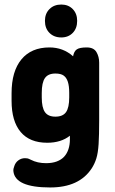

<svg xmlns="http://www.w3.org/2000/svg" viewBox="-20 -618 505 846"><path d="M288 -20V-4Q288 20 281.5 39.5Q275 59 262.5 72.5Q250 86 230 93.5Q210 101 183 101Q145 101 116 86Q106 81 101.5 80Q97 79 90 79Q74 79 61 88.5Q48 98 43 114Q38 126 39 136Q46 208 201 208Q329 208 384 124Q397 104 404.5 80Q412 56 414.5 16.5Q417 -23 417 -88V-342Q417 -368 405 -388.5Q393 -409 362 -409Q331 -409 318.5 -400.5Q306 -392 302 -370Q258 -409 198 -409Q118 -409 74.5 -356.5Q31 -304 31 -207V-174Q31 -84 71 -36.5Q111 11 188 11Q249 11 288 -20ZM285 -209V-189Q285 -144 271 -124Q257 -104 224 -104Q192 -104 178 -124Q164 -144 164 -189V-208Q164 -254 178 -274Q192 -294 224 -294Q248 -294 260.5 -285Q273 -276 279 -257.5Q285 -239 285 -209ZM250 -598Q218 -598 198 -578Q178 -558 178 -526Q178 -493 198 -473Q218 -453 250 -453Q281 -453 300.5 -473Q320 -493 320 -526Q320 -558 300.5 -578Q281 -598 250 -598Z"/></svg>

Font: Beiruti ExtraBold
Style: Regular
Weight: 800
Designer: Arlette Boutros
Foundry: Boutros
Version: Version 1.41